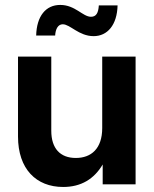

<svg xmlns="http://www.w3.org/2000/svg" viewBox="-20 -744 620 775"><path d="M234.9 10.7C307.6 10.7 359.9 -21.5 394.5 -80.1V0H527.3V-515.6H392.6V-227.1C392.6 -143.6 347.7 -106.4 286.1 -106.4C223.1 -106.4 187 -144.5 187 -216.3V-515.6H52.7V-192.9C52.7 -62 126 10.7 234.9 10.7ZM357.9 -598.1C413.6 -598.1 452.6 -643.1 454.6 -722.2H378.9C377 -691.4 368.2 -676.3 347.2 -676.3C314 -676.3 283.7 -724.1 223.1 -724.1C164.6 -724.1 127.9 -678.7 126 -600.6H202.6C204.1 -626.5 213.9 -646 233.4 -646C263.2 -646 298.3 -598.1 357.9 -598.1Z"/></svg>

Font: Raveo Display Display SemiBold
Style: Regular
Weight: 600
Designer: Jakub Foglar, Rasmus Andersson (Inter)
Foundry: Jakubfoglar.com
Version: Version 1.100;Glyphs 3.2.3 (3260)